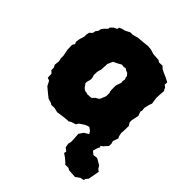

<svg xmlns="http://www.w3.org/2000/svg" viewBox="-200 -642 949 949"><g transform="rotate(45 274.5 -167.5)"><path d="M255 17 228 20 195 25 171 19 149 20 141 14 119 8 106 -2 90 -15 70 -32 57 -57 42 -63 41 -90 28 -102V-119L21 -133L24 -159L20 -176V-195L17 -209L13 -230L12 -263L20 -276L15 -287L18 -308L26 -334V-347L29 -364L43 -377L46 -392L55 -404L58 -418L66 -429L83 -446V-454L97 -468L115 -477L116 -487L133 -494L147 -497L172 -510H189L220 -518L254 -521L282 -524L304 -522L327 -515L334 -514L351 -513L367 -512L378 -505L401 -506L414 -494L434 -484L451 -477L476 -464L475 -447L486 -439L495 -421L493 -398L492 -371L495 -349L497 -337L491 -321L485 -295L487 -277L484 -268L492 -246L484 -207V-193L494 -177L493 -140L492 -126L496 -107L501 -97L491 -69L495 -56V-38L485 -28L477 -18L461 -6L449 5L436 13L424 14L401 11L391 0L375 -25L359 -36L351 -34L335 -27L311 -11L303 2L278 10L268 17ZM238 -143 248 -144H257L267 -146L273 -153L280 -160L286 -163L295 -168L301 -177L304 -186L309 -197L311 -206V-225L308 -233L307 -245V-260V-270L309 -280L312 -288L315 -296L317 -306L315 -312L318 -326L314 -336L313 -345L303 -357L291 -362L282 -368L268 -366L256 -368L245 -362L236 -357L224 -351L215 -347L210 -337L206 -327L202 -319V-305L201 -296V-287L200 -276L197 -268L194 -255V-243L193 -234L197 -223L199 -209L197 -199L193 -186V-174L198 -169L202 -162L206 -157L214 -150L220 -147L231 -146ZM439 186 430 180H406L402 174L381 156L362 143L365 131L348 118L344 96L348 80L347 55L345 27L360 4L378 -7L404 -21L422 -27L452 -17H459L462 -8L469 -4L461 12L455 34L472 48L495 45L528 64L537 79L549 88L544 115L538 147L527 160L526 169L506 173L484 189Z"/></g></svg>

Font: Winky Rough ExtraBold
Style: Regular
Weight: 800
Designer: Simon Atzbach
Foundry: typofactur
Version: Version 1.206; ttfautohint (v1.8.4.7-5d5b)